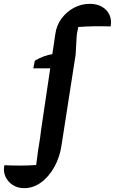

<svg xmlns="http://www.w3.org/2000/svg" viewBox="-146 -777 600 1003"><path d="M-20 206Q-54 206 -80 189Q-106 172 -118 144.5Q-130 117 -123 86Q-83 88 -40.5 88Q2 88 43 85Q48 41 52.5 12Q57 -17 61 -41Q65 -65 68 -94L143 -599Q149 -644 175 -679.5Q201 -715 239.5 -736Q278 -757 324 -757Q360 -757 387 -741.5Q414 -726 426 -699Q438 -672 432 -639Q345 -642 263 -636Q260 -623 257.5 -609.5Q255 -596 254 -579.5Q253 -563 252 -541.5Q251 -520 249 -491L176 -22Q167 43 138 95Q109 147 68 176.5Q27 206 -20 206ZM177 -420H28L36 -460Q58 -473 81.5 -482Q105 -491 132 -495H189Z"/></svg>

Font: Piazzolla Thin ExtraBold
Style: Italic
Weight: 800
Italic angle: -11.3°
Version: Version 2.005